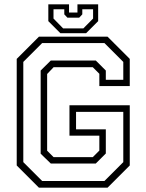

<svg xmlns="http://www.w3.org/2000/svg" viewBox="-20 -870 679 890"><path d="M160.5 0 57.5 -103V-597L160.5 -700H478.5L581.5 -597V-471H440.5V-528L410 -558.5H228.5L198.5 -527V-171.5L228.5 -141.5H410L440.5 -172V-241H302V-382H581.5V-103L478.5 0ZM175.5 -31H464L551.5 -118.5V-351.5H332.5V-270.5H470.5V-158.5L424 -112H215.5L168.5 -157.5V-543L215.5 -589.5H424L470.5 -543V-500H551.5V-583L464 -670.5H175.5L88 -583V-118.5ZM260 -716 204 -772V-850H300V-812H339V-850H435V-772L379 -716ZM272.5 -738.5H366.5L411.5 -784V-827H361.5V-803.5L347 -788H292.5L278 -803.5V-827H228V-784Z"/></svg>

Font: Tourney Thin Light
Style: Regular
Weight: 300
Version: Version 1.015